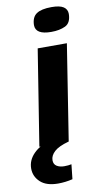

<svg xmlns="http://www.w3.org/2000/svg" viewBox="-127 -801 573 1069"><g transform="rotate(-10 159.5 -267.0)"><path d="M245 -754Q292 -754 313 -740Q334 -726 334 -700Q333 -649 300.5 -633.5Q268 -618 221 -618Q132 -618 132 -672Q133 -717 160.5 -735.5Q188 -754 245 -754ZM44 0 130 -541H295L210 0ZM113 -25 209 0Q151 16 127 38.5Q103 61 103 87Q103 110 120 120.5Q137 131 162 131Q175 131 184 130Q193 129 203 127L194 210Q174 215 153 217.5Q132 220 112 220Q46 220 12 188.5Q-22 157 -22 112Q-22 65 14 28.5Q50 -8 113 -25Z"/></g></svg>

Font: Georama Extra Expanded SemiBold
Style: Italic
Weight: 600
Width: 8
Italic angle: -9°
Designer: Jean-Baptiste Levee
Foundry: Production Type
Version: Version 1.000